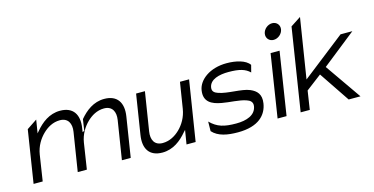

<svg xmlns="http://www.w3.org/2000/svg" viewBox="-68 -968 2534 1302"><g transform="rotate(-15 1198.5 -316.5)"><path d="M105 -10 133 -192C142 -249 171 -295 204 -327C234 -356 274 -381 324 -381C382 -381 403 -337 394 -281L351 -10H415L443 -192C452 -249 481 -295 514 -327C544 -356 584 -381 634 -381C692 -381 713 -337 704 -281L661 -10H723L767 -289C782 -382 744 -443 652 -443C577 -443 521 -399 478 -348L466 -269L453 -263L457 -289C472 -382 434 -443 342 -443C266 -443 210 -398 167 -347L156 -334L171 -427L99 -379L41 -10Z M941 11C1017 11 1073 -34 1116 -85L1128 -98L1112 0H1176L1243 -422H1179L1150 -240C1141 -183 1113 -137 1080 -105C1050 -76 1009 -51 959 -51C901 -51 881 -95 890 -151L933 -422H871L827 -143C812 -50 849 11 941 11Z M1415 -210C1466 -200 1538 -200 1584 -183C1605 -176 1626 -163 1621 -132C1611 -71 1547 -50 1475 -50C1391 -50 1343 -63 1294 -112L1293 -45C1333 0 1399 11 1471 11C1618 11 1676 -57 1688 -134C1698 -197 1668 -226 1626 -244C1570 -268 1470 -260 1408 -283C1388 -290 1368 -301 1373 -330C1382 -385 1449 -401 1513 -401C1589 -401 1631 -389 1662 -358L1675 -408C1649 -446 1582 -462 1516 -462C1398 -462 1317 -399 1306 -329C1293 -249 1347 -222 1415 -210Z M1867 -532C1898 -532 1928 -557 1933 -588C1938 -619 1916 -644 1885 -644C1854 -644 1824 -619 1819 -588C1814 -557 1836 -532 1867 -532ZM1817 -10 1886 -451H1823L1754 -10Z M1980 -10 2000 -141 2109 -224 2253 -10H2336L2160 -263L2397 -451H2314L2012 -215L2079 -636L2007 -589L1916 -10Z"/></g></svg>

Font: Charger Pro
Style: LitObl
Weight: 300
Designer: Jasper
Foundry: Cannot Into Space Fonts
Version: Version 1.09